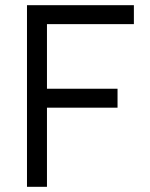

<svg xmlns="http://www.w3.org/2000/svg" viewBox="-20 -720 580 740"><path d="M84 -700H161V0H84ZM104 -378H433V-305H104ZM104 -700H496V-627H104Z"/></svg>

Font: Haskoy
Style: Regular
Weight: 400
Designer: Ertekin Erdin
Foundry: Ertekin Erdin
Version: Version 1.500